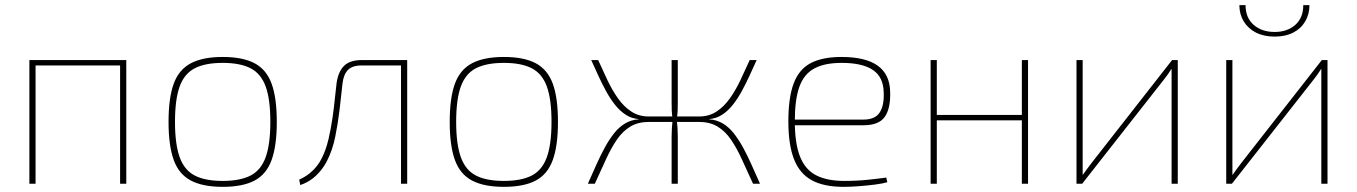

<svg xmlns="http://www.w3.org/2000/svg" viewBox="-20 -713 5265 745"><path d="M470 -480V0H446V-480ZM118 -480V0H94V-480ZM454 -480V-459H113V-480Z M844 -492Q922 -492 968 -467.5Q1014 -443 1034 -388Q1054 -333 1054 -240Q1054 -148 1034 -92.5Q1014 -37 968 -12.5Q922 12 844 12Q767 12 720.5 -12.5Q674 -37 654 -92.5Q634 -148 634 -240Q634 -333 654 -388Q674 -443 720.5 -467.5Q767 -492 844 -492ZM844 -469Q776 -469 735.5 -448Q695 -427 677 -377Q659 -327 659 -240Q659 -154 677 -103.5Q695 -53 735.5 -32Q776 -11 844 -11Q912 -11 952.5 -32Q993 -53 1011 -103.5Q1029 -154 1029 -240Q1029 -327 1011 -377Q993 -427 952.5 -448Q912 -469 844 -469Z M1547 -480V-459H1383Q1347 -459 1330 -441.5Q1313 -424 1309 -389Q1304 -340 1297.5 -286Q1291 -232 1280.5 -181Q1270 -130 1249 -89Q1239 -69 1223.5 -50Q1208 -31 1188.5 -17Q1169 -3 1145 5L1141 -16Q1165 -27 1181.5 -40.5Q1198 -54 1210 -69.5Q1222 -85 1229 -100Q1245 -132 1254.5 -172.5Q1264 -213 1270 -254.5Q1276 -296 1279.5 -332Q1283 -368 1286 -390Q1292 -434 1314.5 -457Q1337 -480 1385 -480ZM1560 -480V0H1536V-480Z M1935 -492Q2013 -492 2059 -467.5Q2105 -443 2125 -388Q2145 -333 2145 -240Q2145 -148 2125 -92.5Q2105 -37 2059 -12.5Q2013 12 1935 12Q1858 12 1811.5 -12.5Q1765 -37 1745 -92.5Q1725 -148 1725 -240Q1725 -333 1745 -388Q1765 -443 1811.5 -467.5Q1858 -492 1935 -492ZM1935 -469Q1867 -469 1826.5 -448Q1786 -427 1768 -377Q1750 -327 1750 -240Q1750 -154 1768 -103.5Q1786 -53 1826.5 -32Q1867 -11 1935 -11Q2003 -11 2043.5 -32Q2084 -53 2102 -103.5Q2120 -154 2120 -240Q2120 -327 2102 -377Q2084 -427 2043.5 -448Q2003 -469 1935 -469Z M2916 -480Q2902 -449 2887.5 -417.5Q2873 -386 2857 -357Q2841 -328 2822.5 -305Q2804 -282 2781.5 -267.5Q2759 -253 2732 -251V-250Q2761 -248 2784.5 -234Q2808 -220 2827 -196Q2846 -172 2863 -141Q2880 -110 2896 -74Q2912 -38 2929 0H2902Q2879 -50 2859 -94Q2839 -138 2816.5 -171Q2794 -204 2764 -222Q2734 -240 2691 -240L2692 -261Q2731 -261 2760 -280Q2789 -299 2811.5 -330.5Q2834 -362 2852.5 -401Q2871 -440 2889 -480ZM2301 -480Q2319 -440 2337.5 -401Q2356 -362 2378.5 -330.5Q2401 -299 2430 -280Q2459 -261 2498 -261L2499 -240Q2456 -240 2426 -222Q2396 -204 2373.5 -171Q2351 -138 2331 -94Q2311 -50 2288 0H2261Q2278 -38 2294 -74Q2310 -110 2327 -141Q2344 -172 2363 -196Q2382 -220 2405.5 -234Q2429 -248 2458 -250V-251Q2431 -253 2408.5 -267.5Q2386 -282 2367.5 -305Q2349 -328 2333 -357Q2317 -386 2302.5 -417.5Q2288 -449 2274 -480ZM2593 -261V-240H2475V-261ZM2610 -480V-319Q2610 -300 2609.5 -285Q2609 -270 2606 -251Q2608 -232 2609 -215.5Q2610 -199 2610 -182V0H2586V-182Q2586 -199 2587 -215.5Q2588 -232 2590 -251Q2587 -270 2586.5 -285Q2586 -300 2586 -319V-480ZM2715 -261V-240H2605V-261Z M3245 -492Q3339 -492 3386 -458Q3433 -424 3434 -356Q3436 -292 3413 -259.5Q3390 -227 3331 -227H3053V-249H3331Q3375 -249 3393 -276Q3411 -303 3409 -354Q3408 -414 3367 -441.5Q3326 -469 3246 -469Q3179 -469 3139 -447Q3099 -425 3081.5 -375.5Q3064 -326 3064 -243Q3064 -157 3084 -106Q3104 -55 3146.5 -33Q3189 -11 3256 -11Q3305 -11 3348 -15.5Q3391 -20 3419 -24L3423 -6Q3407 -1 3376.5 3Q3346 7 3312.5 9.5Q3279 12 3253 12Q3177 12 3130 -13.5Q3083 -39 3061 -95Q3039 -151 3039 -242Q3039 -334 3059.5 -389Q3080 -444 3125.5 -468Q3171 -492 3245 -492Z M3615 -480V0H3591V-480ZM3954 -267V-246H3609V-267ZM3969 -480V0H3945V-480Z M4550 -480V0H4526V-393Q4526 -406 4526 -419Q4526 -432 4526 -445H4525Q4519 -435 4511.5 -424.5Q4504 -414 4496 -404L4179 0H4157V-480H4181V-91Q4181 -77 4181 -63Q4181 -49 4181 -35H4182Q4190 -46 4198.5 -58Q4207 -70 4215 -80L4528 -480Z M5131 -480V0H5107V-393Q5107 -406 5107 -419Q5107 -432 5107 -445H5106Q5100 -435 5092.5 -424.5Q5085 -414 5077 -404L4760 0H4738V-480H4762V-91Q4762 -77 4762 -63Q4762 -49 4762 -35H4763Q4771 -46 4779.5 -58Q4788 -70 4796 -80L5109 -480ZM5037 -693H5061Q5061 -658 5044.5 -630Q5028 -602 4998 -586.5Q4968 -571 4926 -571Q4884 -571 4853.5 -586.5Q4823 -602 4806 -630Q4789 -658 4789 -693H4813Q4813 -644 4844.5 -616.5Q4876 -589 4926 -589Q4975 -589 5006 -616.5Q5037 -644 5037 -693Z"/></svg>

Font: Exo 2 Thin
Style: Regular
Weight: 250
Designer: Natanael Gama
Foundry: Natanael Gama
Version: Version 2.010